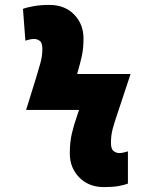

<svg xmlns="http://www.w3.org/2000/svg" viewBox="-20 -744 595 779"><path d="M401.9 15.1Q339.8 15.1 301.5 -24.2Q263.2 -63.5 263.2 -121.1Q263.2 -167 271.7 -203.1Q280.3 -239.3 293 -274.9L300.8 -297.9H85.9L127 -430.2Q135.3 -457.5 143.6 -487.1Q151.9 -516.6 151.9 -544.9Q151.9 -570.8 141.1 -578.4Q130.4 -585.9 119.1 -585.9Q109.9 -585.9 101.1 -584Q92.3 -582 83 -579.1L73.2 -708Q87.9 -713.9 116.7 -719Q145.5 -724.1 180.2 -724.1Q242.7 -724.1 280.8 -685.1Q318.8 -646 318.8 -587.9Q318.8 -546.9 311.8 -515.6Q304.7 -484.4 296.9 -458L293 -443.8H509.8L455.1 -278.8Q444.3 -247.6 437.3 -221.7Q430.2 -195.8 430.2 -164.1Q430.2 -138.7 441.2 -130.9Q452.1 -123 462.9 -123Q472.2 -123 481 -125Q489.7 -127 499 -129.9V1Q483.9 6.8 460.2 11Q436.5 15.1 401.9 15.1Z"/></svg>

Font: Open Sans Condensed ExtraBold
Style: Italic
Weight: 800
Width: 3
Italic angle: -12°
Designer: Monotype Design Team
Foundry: Monotype Imaging Inc.
Version: Version 3.003; ttfautohint (v1.8.4)